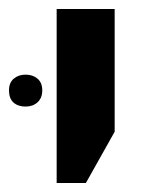

<svg xmlns="http://www.w3.org/2000/svg" viewBox="-75 -620 321 427"><path d="M51 -600H180V-327L116 -213H51ZM-18 -454Q-2 -454 8.5 -445Q19 -436 19 -419Q19 -402 8.5 -392.5Q-2 -383 -18 -383Q-35 -383 -45 -392Q-55 -401 -55 -419Q-55 -436 -44.5 -445Q-34 -454 -18 -454Z"/></svg>

Font: Noto Sans Hebrew Cond
Style: Bold
Weight: 700
Width: 2
Designer: Monotype Design Team
Foundry: Monotype Imaging Inc.
Version: Version 1.000